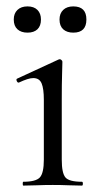

<svg xmlns="http://www.w3.org/2000/svg" viewBox="-20 -580 313 600"><path d="M53 0Q51 0 51 -6Q51 -12 53 -12Q92 -12 104.5 -25.5Q117 -39 117 -81V-268Q117 -303 110 -319.5Q103 -336 84 -336Q76 -336 65 -332.5Q54 -329 39 -322Q35 -321 32.5 -326.5Q30 -332 33 -334L163 -394Q166 -395 167 -395Q169 -395 172 -392.5Q175 -390 175 -387Q175 -379 174 -348Q173 -317 173 -269V-81Q173 -39 184.5 -25.5Q196 -12 236 -12Q239 -12 239 -6Q239 0 236 0Q218 0 194.5 -1Q171 -2 145 -2Q119 -2 95.5 -1Q72 0 53 0ZM66 -478Q46 -478 34.5 -488.5Q23 -499 23 -519Q23 -538 34.5 -549Q46 -560 66 -560Q86 -560 97 -549Q108 -538 108 -519Q108 -499 97 -488.5Q86 -478 66 -478ZM209 -478Q189 -478 177.5 -488.5Q166 -499 166 -519Q166 -538 177.5 -549Q189 -560 209 -560Q250 -560 250 -519Q250 -478 209 -478Z"/></svg>

Font: Cormorant Light
Style: Regular
Weight: 400
Version: Version 4.000